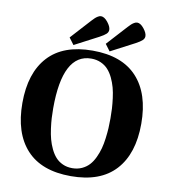

<svg xmlns="http://www.w3.org/2000/svg" viewBox="-97 -990 963 1088"><g transform="rotate(10 384.0 -446.0)"><path d="M219.2 -346.2Q219.2 -316.9 220.7 -290.3Q222.2 -263.7 226.6 -231Q231 -198.2 238.3 -170.9Q245.6 -143.6 258.3 -116.9Q271 -90.3 287.6 -71.8Q304.2 -53.2 328.9 -42Q353.5 -30.8 383.8 -30.8Q414.1 -30.8 439 -42.2Q463.9 -53.7 480.7 -72Q497.6 -90.3 510.3 -117.2Q522.9 -144 530.3 -171.1Q537.6 -198.2 541.7 -231Q545.9 -263.7 547.4 -290.3Q548.8 -316.9 548.8 -346.2Q548.8 -375.5 547.4 -402.1Q545.9 -428.7 541.7 -461.4Q537.6 -494.1 530.3 -521.2Q522.9 -548.3 510.3 -575Q497.6 -601.6 480.7 -620.1Q463.9 -638.7 439 -649.9Q414.1 -661.1 383.8 -661.1Q219.2 -661.1 219.2 -346.2ZM128.2 -79.1Q42 -173.3 42 -346.2Q42 -519 128.2 -613Q214.4 -707 383.8 -707Q553.2 -707 639.6 -613Q726.1 -519 726.1 -346.2Q726.1 -173.3 639.6 -79.1Q553.2 15.1 383.8 15.1Q214.4 15.1 128.2 -79.1ZM449.2 -757.8 554.2 -873Q565.4 -884.8 571 -890.1Q576.7 -895.5 586.2 -901.4Q595.7 -907.2 604 -907.2Q623.5 -907.2 643.3 -882.3Q663.1 -857.4 663.1 -838.9Q663.1 -825.7 652.3 -815.4Q641.6 -805.2 615.2 -791L478 -719.2ZM241.2 -757.8 346.2 -873Q357.4 -884.8 363 -890.1Q368.7 -895.5 378.2 -901.4Q387.7 -907.2 396 -907.2Q415.5 -907.2 435.3 -882.3Q455.1 -857.4 455.1 -838.9Q455.1 -825.7 444.3 -815.4Q433.6 -805.2 407.2 -791L270 -719.2Z"/></g></svg>

Font: Linguistics Pro
Style: Bold
Weight: 700
Designer: Stefan Peev, Context Ltd
Foundry: Stefan Peev, Context Ltd
Version: Version 001.000